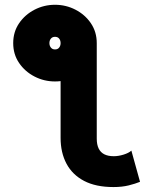

<svg xmlns="http://www.w3.org/2000/svg" viewBox="-20 -755 603 788"><path d="M34.2 -578Q34.2 -531.9 58.4 -496.5Q82.6 -461 121.7 -440.9Q160.8 -420.7 205.8 -420.7Q250.7 -420.7 289.8 -440.9Q328.9 -461 353 -496.5Q377.1 -531.9 377.1 -578Q377.1 -624.1 353 -659.6Q328.9 -695 289.8 -715.2Q250.7 -735.4 205.8 -735.4Q160.8 -735.4 121.7 -715.2Q82.6 -695 58.4 -659.6Q34.2 -624.1 34.2 -578ZM182.8 -578Q182.8 -589.2 188.9 -596.5Q194.9 -603.9 205.8 -603.9Q216.9 -603.9 222.8 -596.5Q228.7 -589.2 228.7 -578Q228.7 -567.2 222.8 -559.7Q216.9 -552.1 205.8 -552.1Q194.9 -552.1 188.9 -559.7Q182.8 -567.2 182.8 -578ZM377.1 -186.1V-578L228.7 -472.6V-189.1Q228.7 -128.7 252.9 -83.2Q277.1 -37.7 325.2 -12.5Q373.4 12.7 445.7 12.7Q480.6 12.7 508.2 5.9Q535.7 -1 554.7 -8.8L519.2 -136.8Q508.5 -127.1 487.4 -120.5Q466.3 -113.9 446.9 -113.9Q423.7 -113.9 408.2 -121.7Q392.7 -129.5 384.9 -145.5Q377.1 -161.5 377.1 -186.1Z"/></svg>

Font: Giphurs SC
Style: Regular
Weight: 400
Version: Version 0.920